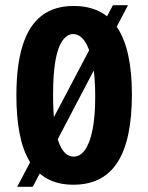

<svg xmlns="http://www.w3.org/2000/svg" viewBox="-20 -699 568 738"><path d="M46 19 414 -679H472L106 19ZM262 11Q204 11 162.5 -11.5Q121 -34 94.5 -77.5Q68 -121 55.5 -185Q43 -249 43 -332Q43 -450 67.5 -526Q92 -602 140.5 -639Q189 -676 263 -676Q320 -676 362 -655Q404 -634 431.5 -592Q459 -550 473 -486Q487 -422 487 -336Q487 -250 473.5 -185Q460 -120 432.5 -76.5Q405 -33 362.5 -11Q320 11 262 11ZM263 -97Q288 -97 306.5 -122.5Q325 -148 335.5 -199.5Q346 -251 346 -328Q346 -406 335.5 -459Q325 -512 306 -540Q287 -568 261 -568Q238 -568 220 -542.5Q202 -517 193 -465.5Q184 -414 184 -335Q184 -275 189 -230Q194 -185 204.5 -155.5Q215 -126 229.5 -111.5Q244 -97 263 -97Z"/></svg>

Font: Bricolage Grotesque Condensed
Style: Bold
Weight: 700
Width: 3
Designer: Mathieu Triay
Foundry: Atelier Triay
Version: Version 1.001;gftools[0.9.33.dev8+g029e19f]